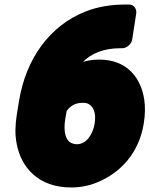

<svg xmlns="http://www.w3.org/2000/svg" viewBox="-20 -776 657 844"><path d="M345 -504C382 -541 434 -564 510 -564H518C534 -564 557 -579 561 -602L579 -718C581 -734 571 -756 548 -756H528C467 -756 408 -746 355 -725C201 -664 93 -520 63 -328L54 -273C47 -228 45 -186 53 -146C72 -39 150 48 292 48C333 48 371 41 409 25C509 -16 592 -104 612 -234C618 -270 619 -306 614 -339C600 -431 541 -514 416 -514C391 -514 368 -511 345 -504ZM318 -142C310 -142 301 -144 292 -148C271 -159 257 -192 267 -254L273 -288C288 -309 309 -324 343 -324C354 -324 362 -323 369 -319C389 -308 404 -283 396 -233C388 -184 359 -142 318 -142Z"/></svg>

Font: Asimov Print
Style: EIt
Weight: 500
Designer: Google
Version: Version 2.000980; 2014